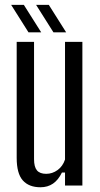

<svg xmlns="http://www.w3.org/2000/svg" viewBox="-20 -775 418 802"><path d="M149 7.2Q100.9 7.2 75.3 -21.4Q49.7 -50.1 49.7 -115.7V-600H122.2V-110.2Q122.2 -77.9 134.3 -63.4Q146.5 -48.9 173 -48.9Q198.7 -48.9 220.4 -64.6Q242.2 -80.4 251.6 -108.6V-600H324.1V0H251.6V-54.3H238.7Q223.7 -23.3 201.4 -8Q179.2 7.2 149 7.2ZM203.2 -640 130.7 -754.8H183.8L256.3 -640ZM99 -640 26.5 -754.8H79.5L152.1 -640Z"/></svg>

Font: Big Shoulders Display SC Thin
Style: Regular
Weight: 100
Designer: Patric King
Foundry: XO Type Co
Version: Version 2.002